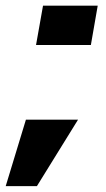

<svg xmlns="http://www.w3.org/2000/svg" viewBox="-75 -569 372 674"><path d="M76 -549 51.5 -411H244L268 -549ZM-55 84.5H54.5L199 -149H16Z"/></svg>

Font: Anybody Condensed Black
Style: Italic
Weight: 900
Width: 3
Italic angle: -10°
Version: Version 1.113;gftools[0.9.25]